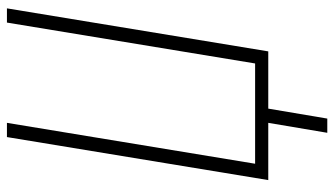

<svg xmlns="http://www.w3.org/2000/svg" viewBox="-220 -554 941 540"><g transform="rotate(-90 250.0 -284.5)"><path d="M146 166 174 0H13L134 -735H174L59 -37H341L456 -735H496L375 0H214L186 166Z"/></g></svg>

Font: Iosevka Term Curly XLt Obl
Style: Regular
Weight: 200
Italic angle: -9°
Designer: Belleve Invis
Foundry: Belleve Invis
Version: Version 32.3.0